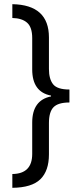

<svg xmlns="http://www.w3.org/2000/svg" viewBox="-20 -737 392 918"><path d="M312 -247V-309Q254 -309 234 -334Q214 -359 214 -407V-558Q214 -714 39 -717V-651Q85 -650 109.5 -628.5Q134 -607 134 -555V-405Q134 -297 224 -280V-276Q134 -258 134 -151V-1Q134 94 39 95V161Q132 160 173 120Q214 80 214 1V-149Q214 -202 236 -224.5Q258 -247 312 -247Z"/></svg>

Font: Noto Sans Display Condensed
Style: Regular
Weight: 400
Width: 3
Designer: Monotype Design Team
Foundry: Monotype Imaging Inc.
Version: Version 1.900